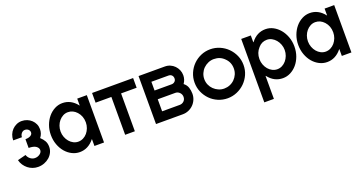

<svg xmlns="http://www.w3.org/2000/svg" viewBox="-34 -998 3207 1692"><g transform="rotate(-20 1569.5 -152.5)"><path d="M38 -293Q38 -321 48 -346Q58 -371 75.5 -389Q93 -407 116 -417.5Q139 -428 165 -428Q192 -428 215.5 -418.5Q239 -409 256.5 -392.5Q274 -376 284 -354Q294 -332 294 -306Q294 -263 268 -231Q291 -210 304 -187Q317 -164 317 -132Q317 -104 305 -79.5Q293 -55 272.5 -37Q252 -19 224.5 -8.5Q197 2 166 2Q140 2 116 -6.5Q92 -15 72.5 -30.5Q53 -46 38.5 -67.5Q24 -89 18 -115L96 -135Q104 -111 123.5 -96Q143 -81 166 -81Q192 -81 212.5 -96Q233 -111 233 -132Q233 -153 211 -168.5Q189 -184 143 -184V-266Q174 -266 192 -277Q210 -288 210 -306Q210 -323 197 -334Q184 -345 165 -345Q147 -345 133.5 -329.5Q120 -314 120 -293Z M784 -446V-2H694V-67L691 -64Q635 5 556 5Q518 5 483.5 -12.5Q449 -30 423 -60.5Q397 -91 381.5 -133Q366 -175 366 -224Q366 -272 381.5 -314Q397 -356 423 -387Q449 -418 483.5 -436Q518 -454 556 -454Q636 -454 691 -384L692 -383Q692 -381 694 -381V-446ZM657 -324Q622 -362 575 -362Q550 -362 528.5 -350.5Q507 -339 491 -320Q475 -301 466 -276Q457 -251 457 -224Q457 -196 466.5 -171Q476 -146 492 -127Q508 -108 529.5 -97Q551 -86 575 -86Q599 -86 621 -97Q643 -108 659 -127Q675 -146 684.5 -171Q694 -196 694 -224Q694 -283 657 -324Z M1219 -357H1073V-2H982V-357H834V-448H1219Z M1516 -448Q1543 -448 1566 -438Q1589 -428 1606 -410.5Q1623 -393 1633 -370Q1643 -347 1643 -321Q1643 -280 1619 -246Q1645 -226 1654 -198Q1663 -170 1663 -140Q1663 -111 1652 -85Q1641 -59 1621.5 -39.5Q1602 -20 1576 -9Q1550 2 1521 2H1270V-448ZM1359 -198V-85H1524Q1547 -85 1563.5 -100.5Q1580 -116 1580 -141Q1580 -164 1563.5 -181Q1547 -198 1524 -198ZM1359 -362V-280H1385H1519Q1536 -280 1548.5 -291Q1561 -302 1561 -320Q1561 -339 1549.5 -350.5Q1538 -362 1519 -362Z M1943 -454Q1989 -454 2031 -436Q2073 -418 2104.5 -386.5Q2136 -355 2154.5 -313.5Q2173 -272 2173 -224Q2173 -176 2154.5 -134.5Q2136 -93 2104.5 -62Q2073 -31 2031 -13Q1989 5 1943 5Q1896 5 1854 -13Q1812 -31 1781 -62.5Q1750 -94 1732 -135.5Q1714 -177 1714 -224Q1714 -271 1732 -313Q1750 -355 1781.5 -386.5Q1813 -418 1854.5 -436Q1896 -454 1943 -454ZM2041 -322Q2002 -362 1943 -362Q1915 -362 1890 -351Q1865 -340 1846 -321.5Q1827 -303 1816 -277.5Q1805 -252 1805 -224Q1805 -195 1816 -170Q1827 -145 1846 -126.5Q1865 -108 1890 -97Q1915 -86 1943 -86Q1971 -86 1996.5 -96.5Q2022 -107 2041 -126Q2060 -145 2071 -170Q2082 -195 2082 -224Q2082 -283 2041 -322Z M2232 -446H2322V-381Q2324 -383 2326 -384Q2380 -454 2461 -454Q2499 -454 2533 -436Q2567 -418 2593 -387Q2619 -356 2634.5 -314Q2650 -272 2650 -224Q2650 -175 2634.5 -133Q2619 -91 2593 -60.5Q2567 -30 2533 -12.5Q2499 5 2461 5Q2380 5 2326 -64L2322 -67V149H2232ZM2360 -324Q2322 -283 2322 -224Q2322 -196 2331.5 -171Q2341 -146 2357 -127Q2373 -108 2395 -97Q2417 -86 2441 -86Q2465 -86 2486.5 -97Q2508 -108 2524 -127Q2540 -146 2549.5 -171Q2559 -196 2559 -224Q2559 -251 2549.5 -276Q2540 -301 2524 -320Q2508 -339 2486.5 -350.5Q2465 -362 2441 -362Q2392 -362 2360 -324Z M3104 -446V-2H3014V-67L3011 -64Q2955 5 2876 5Q2838 5 2803.5 -12.5Q2769 -30 2743 -60.5Q2717 -91 2701.5 -133Q2686 -175 2686 -224Q2686 -272 2701.5 -314Q2717 -356 2743 -387Q2769 -418 2803.5 -436Q2838 -454 2876 -454Q2956 -454 3011 -384L3012 -383Q3012 -381 3014 -381V-446ZM2977 -324Q2942 -362 2895 -362Q2870 -362 2848.5 -350.5Q2827 -339 2811 -320Q2795 -301 2786 -276Q2777 -251 2777 -224Q2777 -196 2786.5 -171Q2796 -146 2812 -127Q2828 -108 2849.5 -97Q2871 -86 2895 -86Q2919 -86 2941 -97Q2963 -108 2979 -127Q2995 -146 3004.5 -171Q3014 -196 3014 -224Q3014 -283 2977 -324Z"/></g></svg>

Font: Fundamental  Brigade
Style: Regular
Weight: 400
Designer: Peter Wiegel, original typeface by Arno Drescher 1935
Foundry: Peter Wiegel
Version: Version 0.000 2012 initial release